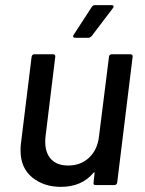

<svg xmlns="http://www.w3.org/2000/svg" viewBox="-20 -720 565 747"><path d="M415 -509H487Q492 -509 494.5 -506Q497 -503 496 -499L436 -10Q434 0 425 0H352Q342 0 344 -10L348 -47Q349 -49 347.5 -49.5Q346 -50 344 -48Q298 7 217 7Q150 7 105 -30Q60 -67 60 -134Q60 -150 61 -158L103 -499Q105 -509 114 -509H187Q191 -509 193.5 -506Q196 -503 195 -499L157 -188Q156 -181 156 -168Q156 -125 179 -100.5Q202 -76 245 -76Q294 -76 326.5 -106.5Q359 -137 365 -188L404 -499Q404 -503 407 -506Q410 -509 415 -509ZM267 -585 337 -693Q341 -700 350 -700H415Q420 -700 421.5 -696.5Q423 -693 419 -688L337 -580Q330 -573 324 -573H273Q267 -573 265 -576.5Q263 -580 267 -585Z"/></svg>

Font: Barlow Medium
Style: Italic
Weight: 500
Italic angle: -7°
Designer: Jeremy Tribby
Foundry: Tribby Type
Version: Version 1.408